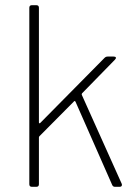

<svg xmlns="http://www.w3.org/2000/svg" viewBox="-20 -720 525 740"><path d="M93 -10V-690Q93 -700 103 -700H120Q130 -700 130 -690V-248Q130 -246 131.5 -245Q133 -244 135 -246L383 -497Q388 -502 395 -502H418Q425 -502 426.5 -498.5Q428 -495 423 -490L296 -360Q295 -358 295 -355L449 -12L450 -8Q450 0 441 0H423Q415 0 412 -8L271 -328Q270 -330 268 -330.5Q266 -331 265 -329L132 -195Q130 -193 130 -190V-10Q130 0 120 0H103Q93 0 93 -10Z"/></svg>

Font: Barlow GEO Extra Light
Style: Regular
Weight: 200
Designer: Jeremy Tribby
Foundry: Tribby Type
Version: Version 1.408